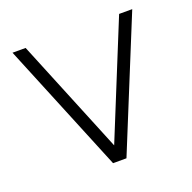

<svg xmlns="http://www.w3.org/2000/svg" viewBox="-93 -567 659 660"><g transform="rotate(-20 237.0 -237.5)"><path d="M213 0 18 -475H66L247 -33H228L408 -475H456L262 0Z"/></g></svg>

Font: SUSE Thin ExtraLight
Style: Regular
Weight: 250
Version: Version 1.000